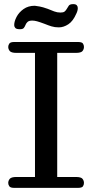

<svg xmlns="http://www.w3.org/2000/svg" viewBox="-20 -913 448 933"><path d="M50 0Q31 0 25.5 -7.5Q20 -15 20 -24Q20 -35 27.5 -44Q35 -53 60 -53H150V-656H60Q35 -656 27.5 -665Q20 -674 20 -685Q20 -694 25.5 -701.5Q31 -709 50 -709H358Q378 -709 383 -701.5Q388 -694 388 -685Q388 -674 381 -665Q374 -656 348 -656H258V-53H348Q374 -53 381 -44Q388 -35 388 -24Q388 -15 383 -7.5Q378 0 358 0ZM137 -813Q121 -813 114 -806.5Q107 -800 104 -792Q101 -784 96 -777.5Q91 -771 77 -771Q60 -771 54.5 -777Q49 -783 49 -791Q49 -809 60.5 -831Q72 -853 94.5 -869Q117 -885 149 -885Q157 -884 172 -881.5Q187 -879 212 -870Q229 -863 243.5 -857.5Q258 -852 274 -852Q288 -852 294 -857Q300 -862 304 -869Q309 -877 314 -885Q319 -893 336 -893Q348 -893 353 -887.5Q358 -882 358 -874Q358 -861 351 -847Q335 -810 312 -795Q289 -780 266 -780Q246 -780 230 -785Q214 -790 197 -797Q173 -806 160 -809.5Q147 -813 137 -813Z"/></svg>

Font: Marmelad
Style: Regular
Weight: 400
Designer: Manvel Shmavonyan
Foundry: Cyreal
Version: Version 1.110; ttfautohint (v1.8.4.7-5d5b)